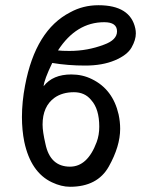

<svg xmlns="http://www.w3.org/2000/svg" viewBox="-20 -706 570 735"><path d="M248 9Q215 9 179 -8Q98 -46 73 -163Q64 -208 64 -258Q64 -316 76 -379Q116 -591 249 -659Q298 -686 357 -686Q479 -686 498 -597Q500 -588 500 -578Q500 -553 483.5 -524Q467 -495 419.5 -475Q372 -455 306 -455Q240 -455 180 -465Q149 -401 147 -376Q182 -421 253 -421Q296 -421 332 -403Q412 -364 434 -268Q440 -240 440 -213Q440 -146 396.5 -68.5Q353 9 248 9ZM248 -68Q315 -68 350 -162Q360 -189 360 -221Q360 -289 329 -323Q305 -353 263 -353Q219 -353 189 -332Q143 -299 143 -229Q143 -202 154 -155Q172 -68 248 -68ZM246 -511Q315 -511 378 -535Q428 -553 428 -586Q428 -621 379 -621Q272 -621 202 -513Q215 -511 246 -511Z"/></svg>

Font: LXGW WenKai TC
Style: Bold
Weight: 700
Designer: LXGW / Fontworks Inc.
Foundry: LXGW / Fontworks Inc.
Version: Version 1.330;April 28, 2024